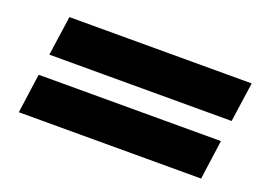

<svg xmlns="http://www.w3.org/2000/svg" viewBox="-62 -562 804 594"><g transform="rotate(20 340.5 -265.0)"><path d="M652.3 -230 634.3 -100.1H34.2L52.2 -230ZM680.7 -430.2 662.1 -299.8H62L80.6 -430.2Z"/></g></svg>

Font: Fivo Sans Heavy
Style: Regular
Weight: 900
Designer: Alexander Slobzheninov
Foundry: Alexander Slobzheninov
Version: 1.0